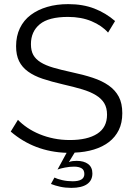

<svg xmlns="http://www.w3.org/2000/svg" viewBox="-20 -735 648 931"><path d="M244 126Q258 133 282 138.5Q306 144 332 144Q389 144 389 109Q389 89 375.5 81Q362 73 339 73Q318 73 295 77.5Q272 82 259 87L303 6Q146 1 32 -97L67 -154Q86 -134 112.5 -116Q139 -98 171.5 -84.5Q204 -71 241 -63.5Q278 -56 319 -56Q404 -56 451.5 -86.5Q499 -117 499 -179Q499 -212 485.5 -234.5Q472 -257 445 -273.5Q418 -290 378 -302Q338 -314 285 -326Q229 -339 187 -353Q145 -367 116 -388Q87 -409 72.5 -438.5Q58 -468 58 -511Q58 -560 76.5 -598.5Q95 -637 129 -662.5Q163 -688 209 -701.5Q255 -715 311 -715Q382 -715 437.5 -693.5Q493 -672 538 -633L504 -577Q474 -611 424 -632Q374 -653 310 -653Q216 -653 173 -617.5Q130 -582 130 -521Q130 -489 141.5 -468.5Q153 -448 177 -433Q201 -418 238.5 -407Q276 -396 327 -385Q384 -373 429.5 -358Q475 -343 507 -320.5Q539 -298 556 -266Q573 -234 573 -186Q573 -139 556 -104.5Q539 -70 508.5 -46.5Q478 -23 435.5 -10Q393 3 342 5L314 51Q323 47 333.5 46Q344 45 352 45Q387 45 407.5 60.5Q428 76 428 106Q428 140 402 158Q376 176 326 176Q297 176 272 170.5Q247 165 227 157Z"/></svg>

Font: Boldmen
Style: Regular
Weight: 400
Designer: Matt McInerney, Pablo Impallari, Rodrigo Fuenzalida
Foundry: LIVING CONCEPT
Version: Version 1.000